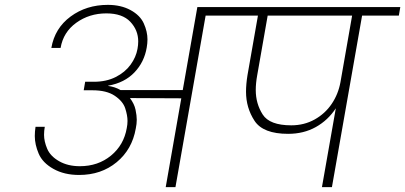

<svg xmlns="http://www.w3.org/2000/svg" viewBox="-20 -769 1665 789"><path d="M983 -740 977 -705H825L701 0H661L725 -365L514 -366Q532 -342 537 -318Q542 -294 542 -277Q542 -260 538 -241Q523 -155 459.5 -102.5Q396 -50 305 -50Q244 -50 199.5 -75Q155 -100 139 -137.5Q123 -175 123 -210Q123 -228 126 -248H164Q161 -231 161 -215Q161 -188 174 -157.5Q187 -127 223 -106.5Q259 -86 308 -86Q383 -86 436 -129.5Q489 -173 501 -243Q504 -258 504 -272Q504 -295 494.5 -324Q485 -353 451.5 -375.5Q418 -398 360 -398H324L330 -433H366Q417 -433 455.5 -452.5Q494 -472 516.5 -503Q539 -534 545 -568Q548 -584 548 -599Q548 -645 515.5 -679.5Q483 -714 417 -714Q347 -714 293.5 -675.5Q240 -637 229 -572H191Q205 -653 270 -701Q335 -749 423 -749Q477 -749 516.5 -727.5Q556 -706 571 -672.5Q586 -639 586 -607Q586 -591 583 -574Q573 -514 532.5 -471.5Q492 -429 425 -417L424 -416Q453 -412 475 -399H731L791 -740Z M1619 -705H1468L1344 0H1303L1360 -324Q1328 -275 1278 -247Q1228 -219 1164 -219Q1061 -219 1026 -272.5Q991 -326 991 -392Q991 -423 997 -460L1040 -705H913L919 -740H1625ZM1427 -705H1080L1037 -460Q1031 -427 1031 -399Q1031 -343 1059.5 -298.5Q1088 -254 1177 -254Q1230 -254 1273 -278Q1316 -302 1343 -342Q1370 -382 1379 -431Z"/></svg>

Font: Fz Poppins ExtLt
Style: Italic
Weight: 200
Italic angle: -10°
Designer: Ninad Kale (Devanagari), Jonny Pinhorn (Latin)
Foundry: Indian Type Foundry
Version: Vit hóa bi Vntype.Com & FontZin.Com